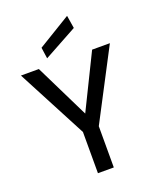

<svg xmlns="http://www.w3.org/2000/svg" viewBox="-168 -1038 933 1138"><g transform="rotate(-20 298.5 -469.5)"><path d="M249 0V-260L18 -700H131L299 -358L467 -700H579L349 -260V0ZM199 -743 189 -813 396 -939 409 -858Z"/></g></svg>

Font: DM Sans Medium
Style: Regular
Weight: 500
Designer: Colophon Foundry, Jonny Pinhorn
Foundry: Colophon Foundry
Version: Version 4.004; ttfautohint (v1.8.4.7-5d5b)